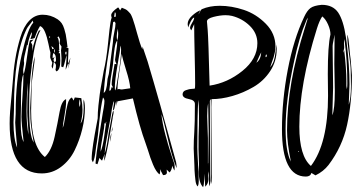

<svg xmlns="http://www.w3.org/2000/svg" viewBox="-20 -731 1499 796"><path d="M332 -283Q332 -241 321 -195.5Q310 -150 289.5 -108Q269 -66 233 -39Q197 -12 153 -12Q20 -12 20 -219Q20 -243 22 -270Q24 -297 27.5 -330.5Q31 -364 32 -382Q36 -441 43.5 -486.5Q51 -532 64.5 -576.5Q78 -621 101.5 -645.5Q125 -670 157 -670Q190 -670 219 -651Q229 -644 235.5 -635Q242 -626 246.5 -611Q251 -596 252.5 -588.5Q254 -581 257 -559.5Q260 -538 260 -535H253L264 -531Q264 -521 263 -504.5Q262 -488 262 -479Q262 -472 263 -468L272 -492Q267 -458 262 -447Q265 -459 265 -462Q265 -464 263 -468Q261 -465 258 -456Q255 -447 252 -442Q252 -448 254 -465.5Q256 -483 256 -493V-503Q254 -496 250 -479Q246 -462 242 -452L234 -455Q234 -461 234.5 -472.5Q235 -484 235 -489Q235 -494 234 -505Q233 -516 233 -522Q233 -526 235 -538Q229 -546 227 -551Q227 -554 228 -559.5Q229 -565 229 -568L223 -580Q219 -578 218 -576Q222 -572 223.5 -562Q225 -552 225 -540Q225 -528 226 -523Q225 -523 222 -522L227 -518L223 -511Q225 -510 229 -510V-505Q229 -502 229.5 -494Q230 -486 230 -480Q230 -441 214 -435L210 -441Q212 -451 212 -459Q212 -467 203 -474Q201 -455 198 -446Q194 -454 194 -457Q194 -460 195.5 -464.5Q197 -469 197 -471Q188 -489 188 -495Q188 -498 188.5 -504Q189 -510 189 -513Q187 -519 181 -548.5Q175 -578 166.5 -598.5Q158 -619 146 -623Q134 -604 124 -574Q121 -571 106 -569Q106 -571 109 -578.5Q112 -586 112 -591Q112 -595 111 -598Q95 -561 95 -542L92 -546Q91 -538 87.5 -524Q84 -510 81.5 -498Q79 -486 79 -478Q79 -477 79.5 -474.5Q80 -472 80 -470Q80 -465 78 -454.5Q76 -444 76 -439Q76 -433 78 -423Q85 -442 91.5 -492Q98 -542 104 -564L119 -567Q114 -561 108 -556Q114 -546 114 -543Q114 -527 113 -519Q124 -571 141 -604L148 -606Q125 -566 113 -468Q113 -467 112 -465V-463Q112 -461 111.5 -457.5Q111 -454 111 -452Q101 -379 101 -300V-279Q101 -167 120 -140Q107 -210 106 -239V-248Q106 -254 105.5 -266Q105 -278 105 -283Q106 -292 109.5 -374.5Q113 -457 124 -497Q124 -476 117.5 -433Q111 -390 111 -368Q111 -353 110 -321Q109 -289 109 -272Q109 -125 166 -80Q194 -107 206.5 -164Q219 -221 227 -267Q235 -313 254 -320V-310Q254 -289 247.5 -253Q241 -217 240 -201Q246 -214 250 -244.5Q254 -275 260 -298.5Q266 -322 278 -327L285 -314L290 -327L317 -324Q322 -297 322 -276Q322 -248 314 -219Q327 -235 327 -286Q327 -290 326.5 -297Q326 -304 326 -308Q326 -310 326.5 -313.5Q327 -317 327 -319Q332 -304 332 -283ZM118 -637 115 -646Q112 -640 103 -629Q94 -618 91 -612Q38 -506 38 -286V-279Q38 -269 37 -251Q36 -233 36 -224Q36 -155 51 -119Q43 -210 43 -223Q43 -229 44 -241Q45 -253 45 -259V-265Q45 -394 70 -504Q95 -614 118 -637ZM188 -578Q188 -580 184 -580V-579Q183 -578 183 -577Q183 -575 185 -575Q188 -575 188 -578ZM193 -540 197 -527 204 -530Q201 -534 193 -540ZM208 -518Q208 -520 206 -528Q204 -526 204 -522Q204 -521 204.5 -519Q205 -517 206 -514.5Q207 -512 207 -511Q208 -514 208 -518ZM255 -517Q251 -517 251 -513L250 -511Q252 -505 254 -503Q256 -509 256 -512Q256 -515 255 -517ZM212 -485Q212 -507 201 -511Q198 -504 198 -490Q204 -492 207 -494L204 -490Q202 -485 202 -482Q202 -479 206 -473Q212 -475 212 -481ZM77 -413V-423Q67 -405 67 -317V-292Q67 -285 66.5 -270.5Q66 -256 66 -248V-218Q66 -164 78 -142Q69 -221 69 -247Q69 -274 73 -329.5Q77 -385 77 -413ZM90 -271Q90 -214 98 -173Q98 -188 95.5 -220Q93 -252 93 -267Q93 -325 96 -388Q91 -348 91 -316Q91 -308 90.5 -293Q90 -278 90 -271ZM310 -320Q308 -308 308 -303Q308 -297 310 -287Q313 -294 313 -303Q313 -312 310 -320Z M441 -668Q441 -681 469 -700Q471 -700 472.5 -697.5Q474 -695 475.5 -692Q477 -689 478 -688L485 -699Q493 -696 499.5 -693Q506 -690 511 -684.5Q516 -679 519 -676Q522 -673 525.5 -665Q529 -657 530 -654Q531 -651 534.5 -640Q538 -629 539 -626Q542 -616 548 -594Q554 -572 559.5 -555Q565 -538 570 -527Q571 -531 571 -538Q572 -535 592 -476Q639 -319 710 -59Q712 -47 712 -41V-34Q693 -80 674.5 -161Q656 -242 649 -258Q651 -240 655 -218.5Q659 -197 666 -171Q673 -145 677.5 -130Q682 -115 691.5 -85.5Q701 -56 703 -51Q704 -46 704 -37Q704 -28 703 -24Q695 -39 694 -44Q692 -25 683 -16L671 -28Q671 -26 671.5 -21.5Q672 -17 672 -16Q672 -5 656 -5L643 -30Q643 -28 643.5 -25Q644 -22 644 -21Q644 -16 642 -8Q635 -12 628 -22.5Q621 -33 614.5 -48.5Q608 -64 603.5 -77Q599 -90 593 -109.5Q587 -129 584 -136Q559 -203 531 -323L467 -311L462 -291Q462 -292 462.5 -296Q463 -300 463 -301Q463 -303 462.5 -306.5Q462 -310 462 -312Q460 -308 458 -298Q456 -288 454 -281Q452 -274 448 -274Q449 -280 451 -293Q453 -306 453 -312Q449 -308 444 -280Q441 -253 428.5 -190Q416 -127 414 -95Q422 -118 428 -162Q429 -172 431 -183.5Q433 -195 436 -208.5Q439 -222 440 -230Q445 -264 450 -273Q451 -270 451 -265Q451 -261 449 -253Q447 -245 447 -241Q444 -224 436 -175.5Q428 -127 422 -100Q414 -66 412 -64V-70Q412 -78 414 -94Q410 -81 403 -65Q401 -66 399.5 -68Q398 -70 395.5 -72.5Q393 -75 392 -76Q391 -70 384 -50Q378 -52 376 -53Q379 -93 391 -167.5Q403 -242 406 -262Q407 -267 410 -284.5Q413 -302 413 -312Q413 -320 407 -327Q398 -292 391.5 -224.5Q385 -157 381 -137Q379 -129 377 -110.5Q375 -92 372 -78.5Q369 -65 365 -58Q360 -68 360 -70Q360 -95 366.5 -136Q373 -177 379 -208Q385 -239 385 -240Q385 -265 388 -293Q391 -321 393.5 -340Q396 -359 402 -391.5Q408 -424 410 -437Q421 -482 428 -552Q435 -622 438 -638Q440 -650 443 -658Q441 -664 441 -668ZM456 -680 453 -661Q455 -661 457 -661.5Q459 -662 460 -662V-671Q460 -679 456 -680ZM454 -642 449 -639 446 -615Q444 -599 433.5 -533.5Q423 -468 418 -427Q413 -386 410 -346Q422 -352 425 -395Q425 -403 428.5 -414.5Q432 -426 432 -430Q448 -551 448 -555Q448 -570 453.5 -596Q459 -622 459 -635Q458 -638 454 -642ZM470 -589Q470 -593 469.5 -601Q469 -609 469 -612Q464 -595 464 -581Q464 -569 466 -563Q470 -574 470 -589ZM466 -557V-563Q459 -555 455.5 -532.5Q452 -510 450 -483.5Q448 -457 446 -449Q439 -413 433 -355Q437 -355 438.5 -357Q440 -359 441 -363.5Q442 -368 443 -370L449 -367Q443 -379 443 -380Q443 -399 455 -466Q460 -466 463 -465Q457 -477 457 -483Q458 -494 462 -519Q466 -544 466 -557ZM482 -526Q482 -537 480 -542Q478 -523 467 -460Q456 -397 456 -366Q456 -359 458 -356Q460 -362 462 -370Q464 -384 470 -418.5Q476 -453 479 -478.5Q482 -504 482 -526ZM520 -365Q518 -393 502.5 -441.5Q487 -490 485 -508Q483 -488 475 -436.5Q467 -385 467 -360Q471 -362 473 -362Q481 -360 485 -360Q496 -361 520 -365ZM397 -102Q406 -121 412.5 -169.5Q419 -218 421 -227Q417 -222 416 -216L413 -222Q413 -203 405 -162.5Q397 -122 397 -102ZM443 -183Q443 -195 447 -206Q447 -192 443 -183ZM436 -143Q436 -162 442 -180Q442 -167 436 -143Z M827 -11Q827 -8 826.5 13Q826 34 822 45Q804 27 804 -19Q804 -24 804.5 -33.5Q805 -43 805 -47Q805 -59 804 -80Q803 -101 803 -112Q803 -178 804 -190Q805 -202 805 -251Q805 -298 802 -317Q798 -252 798 -122Q798 -98 801 -51Q804 -4 804 21Q804 33 800 42Q796 39 793.5 32Q791 25 790 14.5Q789 4 788 -4.5Q787 -13 786.5 -25.5Q786 -38 786 -44Q783 -113 783 -115Q783 -149 785.5 -184Q788 -219 788 -300Q788 -316 762.5 -320.5Q737 -325 737 -340Q737 -346 740.5 -350.5Q744 -355 750.5 -357Q757 -359 762 -360.5Q767 -362 776 -362.5Q785 -363 788 -364Q789 -371 789 -384Q789 -424 787 -507Q785 -590 785 -631L773 -605Q768 -612 768 -615Q768 -623 776.5 -636.5Q785 -650 785 -658Q781 -658 776 -651Q771 -644 765.5 -631Q760 -618 760 -617Q758 -627 758 -631Q758 -649 776 -665.5Q794 -682 810 -688Q807 -680 802 -671Q806 -675 809.5 -683Q813 -691 817 -693Q849 -707 891 -707Q940 -707 991 -690Q1042 -673 1082 -632.5Q1122 -592 1122 -538Q1122 -527 1119.5 -514.5Q1117 -502 1114.5 -494Q1112 -486 1107 -472.5Q1102 -459 1100 -452Q1110 -464 1115 -478.5Q1120 -493 1122.5 -516Q1125 -539 1127 -547V-526Q1127 -477 1100 -436Q1073 -395 1031 -370.5Q989 -346 943.5 -333Q898 -320 857 -320Q857 -314 856.5 -303Q856 -292 856 -287Q856 -223 857 -140.5Q858 -58 858 5Q858 23 855 32Q855 30 854.5 25Q854 20 854 18Q854 14 854.5 5Q855 -4 855 -9Q854 -141 854 -320Q850 -316 850 -312Q850 -242 851 -145.5Q852 -49 852 19Q852 32 848 41Q846 31 846 10Q846 -10 845 -21Q843 -9 843 -3Q843 0 843.5 4.5Q844 9 844 12Q844 30 831 43Q830 37 827 -11ZM1047 -552Q1047 -593 1016 -623.5Q985 -654 942 -665Q929 -668 915 -668Q893 -668 865.5 -661Q838 -654 838 -642Q838 -636 839.5 -624.5Q841 -613 841 -607Q844 -572 849 -376Q923 -387 985 -437Q1047 -487 1047 -552ZM1043 -471Q1061 -484 1063 -514Q1058 -506 1043 -471ZM1086 -502Q1086 -505 1084 -505Q1081 -504 1081 -497Q1081 -494 1082 -494Q1086 -494 1086 -502ZM845 -187Q845 -203 843 -303Q839 -282 839 -250Q839 -232 840.5 -201Q842 -170 842 -158V-51Q842 -55 843 -55V-40Q845 -172 845 -187Z M1241 -661Q1253 -687 1267 -697.5Q1281 -708 1314 -711Q1360 -711 1382 -679Q1404 -646 1414 -577Q1414 -573 1415.5 -566Q1417 -559 1417 -556Q1429 -458 1429 -381Q1429 -368 1427.5 -341.5Q1426 -315 1426 -302V-297Q1435 -325 1435 -375Q1435 -386 1434.5 -407Q1434 -428 1434 -437Q1434 -459 1427 -506.5Q1420 -554 1420 -578Q1420 -584 1421 -587Q1425 -572 1427.5 -543Q1430 -514 1431 -506Q1434 -489 1436 -457.5Q1438 -426 1439 -419Q1439 -305 1419 -213.5Q1399 -122 1342 -47Q1321 -20 1288 -4L1271 -14Q1267 1 1248 1Q1149 1 1149 -195Q1149 -315 1173 -441.5Q1197 -568 1241 -661ZM1350 -588Q1350 -607 1340 -629.5Q1330 -652 1316 -663Q1304 -645 1294 -613Q1221 -380 1221 -206Q1221 -84 1269 -43Q1340 -136 1340 -334Q1340 -349 1339.5 -379Q1339 -409 1339 -424Q1339 -542 1350 -588ZM1244 -616Q1256 -653 1257 -658Q1251 -651 1248 -641Q1221 -578 1200 -480Q1164 -319 1164 -197Q1164 -103 1186 -61Q1170 -139 1170 -191Q1170 -382 1244 -616ZM1367 -568Q1367 -581 1366 -587Q1366 -579 1362.5 -563Q1359 -547 1359 -540Q1359 -511 1360 -453.5Q1361 -396 1361 -368Q1361 -350 1359.5 -315Q1358 -280 1358 -262V-253Q1368 -280 1368 -350V-358Q1368 -376 1367 -412Q1366 -448 1366 -466Q1366 -483 1366.5 -517Q1367 -551 1367 -568ZM1416 -375Q1416 -371 1418 -361Q1420 -369 1420 -385Q1420 -479 1408 -569Q1406 -559 1406 -553Q1406 -550 1406.5 -544Q1407 -538 1407 -535Q1407 -530 1405 -522.5Q1403 -515 1403 -511Q1403 -513 1405 -516.5Q1407 -520 1407 -523Q1416 -446 1416 -394ZM1220 -103Q1220 -105 1217 -105Q1216 -104 1216 -102Q1220 -102 1220 -103Z"/></svg>

Font: Because We Create
Style: Regular
Weight: 400
Designer: Liz Wetzel, Aaron Williamson, Russ McMullin
Foundry: Red Hat
Version: Version 1.000